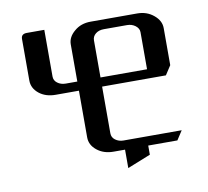

<svg xmlns="http://www.w3.org/2000/svg" viewBox="-62 -506 690 637"><g transform="rotate(-10 282.5 -188.0)"><path d="M47.9 -280.8V-420.9Q47.9 -438 66.9 -438H126V-280.8Q126 -267.1 137.2 -258.8Q148.9 -250 165 -250H204.1V-375Q204.1 -399.9 227.1 -418.9Q249 -438 282.2 -438H439Q471.2 -438 494.1 -418.9Q517.1 -399.9 517.1 -375V-250L497.1 -219.2H282.2V-62Q282.2 -47.9 293.5 -39.6Q305.2 -30.8 320.8 -30.8H517.1L497.1 0H398.9V30.8L320.8 62V0H282.2Q249 0 226.6 -18.1Q204.1 -36.1 204.1 -62V-219.2H126Q92.3 -219.2 70.3 -236.8Q47.9 -254.9 47.9 -280.8ZM282.2 -250H439V-375Q439 -387.7 426.8 -397Q415 -405.8 398.9 -405.8H320.8Q303.7 -405.8 293 -397Q282.2 -388.2 282.2 -375Z"/></g></svg>

Font: Hhenum
Style: Regular
Weight: 400
Designer: T. Christopher White
Version: Version 1.0